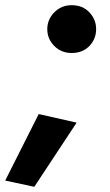

<svg xmlns="http://www.w3.org/2000/svg" viewBox="-22 -548 423 739"><path d="M160 -436Q160 -398 187 -371Q214 -344 254 -344Q296 -344 322 -371Q348 -398 348 -436Q348 -473 322 -500.5Q296 -528 254 -528Q214 -528 187 -500.5Q160 -473 160 -436ZM127 -109 -2 147 110 171 273 -76Z"/></svg>

Font: Jost
Style: Bold Italic
Weight: 700
Italic angle: -5°
Version: Version 3.710